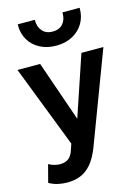

<svg xmlns="http://www.w3.org/2000/svg" viewBox="-143 -841 834 1143"><g transform="rotate(-15 274.0 -269.0)"><path d="M127.5 224Q98 224 69.5 217.8Q41 211.5 14.5 196.5L43 88Q58.5 97.5 77.5 102.5Q96.5 107.5 112 107.5Q144 107.5 164 92.8Q184 78 194.5 46L208 6L12 -500H151.5L280.5 -127.5L406 -500H541.5L328.5 64.5Q304.5 126 274 160.8Q243.5 195.5 206.8 209.8Q170 224 127.5 224ZM274.5 -580Q216.5 -580 173 -603.2Q129.5 -626.5 106.5 -666.2Q83.5 -706 83.5 -755.5Q83.5 -759 83.5 -762H189Q189 -759.5 189 -757Q189 -717.5 211.5 -692Q234 -666.5 274.5 -666.5Q315 -666.5 337 -691.5Q359 -716.5 359 -754Q359 -758 359 -762H465Q465 -759 465 -756Q465 -707 441.5 -667Q418 -627 374.5 -603.5Q331 -580 274.5 -580Z"/></g></svg>

Font: Geologica EX Med
Style: Regular
Weight: 500
Designer: Sindre Bremnes, Frode Helland
Foundry: Monokrom Skriftforlag AS
Version: Version 1.010;gftools[0.9.28]